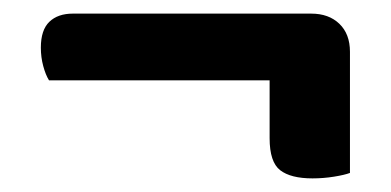

<svg xmlns="http://www.w3.org/2000/svg" viewBox="-20 -436 575 282"><path d="M437 -416Q463 -416 478.5 -401Q494 -386 494 -360V-182Q486 -179 470.5 -176.5Q455 -174 439 -174Q407 -174 391.5 -186Q376 -198 376 -233V-318H52Q47 -326 43.5 -339Q40 -352 40 -366Q40 -392 52.5 -404Q65 -416 87 -416Z"/></svg>

Font: Baloo Da 2 SemiBold
Style: Regular
Weight: 600
Designer: Noopur Datye, Sulekha Rajkumar and Ek Type
Foundry: Ek Type
Version: Version 1.640;hotconv 1.0.111;makeotfexe 2.5.65597; ttfautoh